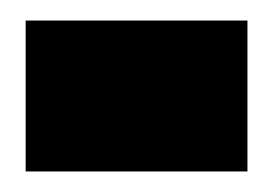

<svg xmlns="http://www.w3.org/2000/svg" viewBox="-20 -331 266 187"><path d="M5 -164H221V-311H5Z"/></svg>

Font: Jost ExtraBold
Style: Regular
Weight: 800
Version: Version 3.710